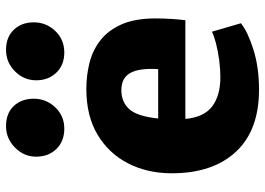

<svg xmlns="http://www.w3.org/2000/svg" viewBox="-141 -729 878 636"><g transform="rotate(-90 298.0 -411.0)"><path d="M319 8Q184 8 113 -68.8Q42 -145.5 42 -281Q42 -362 75 -426Q108 -490 170.2 -527Q232.5 -564 321 -564Q365.5 -564 407 -553.8Q448.5 -543.5 481.5 -518.2Q514.5 -493 534.5 -449Q554.5 -405 555 -338Q555 -308 553.2 -281Q551.5 -254 549 -236H222Q228 -173.5 264 -146.8Q300 -120 361 -120Q388 -120 417.5 -124Q447 -128 472.2 -134.5Q497.5 -141 511 -148L539 -52Q511.5 -29.5 452.5 -10.8Q393.5 8 319 8ZM317 -448Q278.5 -448 254.5 -421.8Q230.5 -395.5 223.5 -326H387Q391 -387 374.8 -417.5Q358.5 -448 317 -448ZM190 -637Q148 -637 122.5 -663.2Q97 -689.5 97 -730Q97 -770.5 127 -800.2Q157 -830 198 -830Q241 -830 265 -804.2Q289 -778.5 289 -738Q289 -697 260.5 -667Q232 -637 190 -637ZM442 -637Q401 -637 375.5 -663.2Q350 -689.5 350 -730Q350 -770.5 379.5 -800.2Q409 -830 451 -830Q493 -830 517.5 -804.2Q542 -778.5 542 -738Q542 -697 513.5 -667Q485 -637 442 -637Z"/></g></svg>

Font: Merriweather Sans ExtraBold
Style: Regular
Weight: 800
Designer: Eben Sorkin
Foundry: Eben Sorkin
Version: Version 2.001; ttfautohint (v1.8.3)